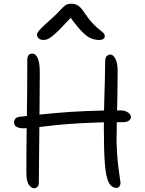

<svg xmlns="http://www.w3.org/2000/svg" viewBox="-20 -996 776 1028"><path d="M605 10Q577 10 562 -19.5Q547 -49 541.5 -119Q536 -189 536 -311Q536 -381 538 -446Q540 -511 541.5 -568Q543 -625 543 -668Q543 -687 551.5 -695.5Q560 -704 571 -704Q586 -704 598 -681Q610 -658 610 -614Q610 -551 608.5 -481.5Q607 -412 605.5 -347.5Q604 -283 604 -233Q605 -205 607 -173.5Q609 -142 613 -107.5Q617 -73 623 -33Q628 -12 621 -1Q614 10 605 10ZM163 12Q148 12 134.5 -7Q121 -26 121 -75Q121 -130 121.5 -179Q122 -228 122.5 -278Q123 -328 124 -385Q125 -442 125.5 -512.5Q126 -583 126 -674Q126 -692 133 -700.5Q140 -709 154 -709Q171 -709 182 -684.5Q193 -660 193 -610Q193 -526 192 -444Q191 -362 190.5 -285.5Q190 -209 189 -141Q188 -73 188 -16Q188 -5 181 3.5Q174 12 163 12ZM106 -309Q87 -309 75.5 -313.5Q64 -318 59.5 -325.5Q55 -333 55 -342Q55 -350 61.5 -359.5Q68 -369 87 -371Q181 -382 269 -390Q357 -398 444 -401.5Q531 -405 620 -405Q643 -405 656 -399Q669 -393 675 -385.5Q681 -378 681 -371Q681 -358 670 -350Q659 -342 639 -342Q513 -342 423.5 -337Q334 -332 273.5 -325.5Q213 -319 173.5 -314Q134 -309 106 -309ZM213 -782Q202 -782 194 -786Q186 -790 182 -796.5Q178 -803 178 -810Q178 -817 183 -824.5Q188 -832 204.5 -848.5Q221 -865 257 -897Q288 -925 303.5 -942.5Q319 -960 330.5 -968Q342 -976 361 -976Q383 -976 398.5 -966Q414 -956 434 -925Q457 -891 476.5 -870.5Q496 -850 510.5 -839Q525 -828 533 -820Q541 -812 541 -801Q541 -793 533 -787.5Q525 -782 512 -782Q488 -782 466.5 -791Q445 -800 418 -827.5Q391 -855 352 -910L369 -911Q326 -865 299.5 -838.5Q273 -812 257 -800Q241 -788 231 -785Q221 -782 213 -782Z"/></svg>

Font: Shantell Sans Light
Style: Regular
Weight: 300
Designer: Stephen Nixon, Anya Danilova, Shantell Martin
Foundry: Arrow Type
Version: Version 1.011;[c5ecc13dd]